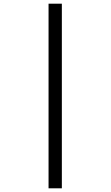

<svg xmlns="http://www.w3.org/2000/svg" viewBox="-20 -780 599 1040"><path d="M243 240H315V-760H243Z"/></svg>

Font: Noto Serif NP Hmong
Style: Bold
Weight: 700
Designer: Dalton Maag Ltd
Foundry: Dalton Maag Ltd
Version: Version 1.001